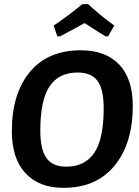

<svg xmlns="http://www.w3.org/2000/svg" viewBox="-20 -894 671 924"><path d="M256 -719 238 -771Q302 -813 376 -874H404Q466 -817 530 -771L500 -719H488Q459 -736 387 -783Q376 -776 269 -719ZM369 -652Q488 -652 553.5 -583.5Q619 -515 619 -384Q619 -204 531.5 -97Q444 10 286 10Q168 10 102.5 -60.5Q37 -131 37 -263Q37 -443 123.5 -547.5Q210 -652 369 -652ZM353 -545Q263 -545 218.5 -478.5Q174 -412 174 -266Q174 -175 203.5 -133.5Q233 -92 299 -92Q389 -92 434 -159Q479 -226 479 -373Q479 -464 449.5 -504.5Q420 -545 353 -545Z"/></svg>

Font: Alegreya Sans
Style: Bold Italic
Weight: 700
Italic angle: -7°
Designer: Juan Pablo del Peral
Foundry: Huerta Tipografica
Version: Version 2.007